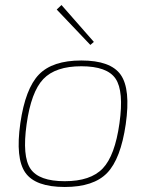

<svg xmlns="http://www.w3.org/2000/svg" viewBox="-20 -733 597 765"><path d="M354 -566 340 -554 206 -695 225 -713ZM304 -492Q421 -492 461 -435Q501 -378 481 -238Q461 -100 407 -44Q353 12 238 12Q121 12 81 -45Q41 -102 61 -242Q81 -380 135 -436Q189 -492 304 -492ZM86 -238Q68 -110 101.5 -60.5Q135 -11 238 -11Q341 -11 389.5 -62Q438 -113 456 -242Q474 -370 440.5 -419.5Q407 -469 304 -469Q201 -469 152.5 -418Q104 -367 86 -238Z"/></svg>

Font: Ezarion Thin
Style: Italic
Weight: 250
Italic angle: -8°
Designer: Natanael Gama
Version: Version 1.001;PS 001.001;hotconv 1.0.70;makeotf.lib2.5.58329